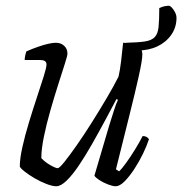

<svg xmlns="http://www.w3.org/2000/svg" viewBox="-20 -649 635 669"><path d="M458 -473Q451 -473 439 -474Q427 -475 419 -479L420 -500Q461 -501 484.5 -504.5Q508 -508 519 -519.5Q530 -531 532.5 -555Q535 -579 535 -621Q546 -626 554.5 -627.5Q563 -629 568 -629Q575 -629 585 -614.5Q595 -600 595 -587Q595 -554 577 -528Q559 -502 528.5 -487.5Q498 -473 458 -473ZM176 0Q163 0 142 -8Q121 -16 100.5 -28Q80 -40 65.5 -51.5Q51 -63 49 -69Q49 -96 58 -136.5Q67 -177 81 -223Q95 -269 109 -311Q123 -353 132.5 -383.5Q142 -414 142 -424Q142 -433 136 -436.5Q130 -440 119 -440H66Q66 -447 68 -456Q70 -465 72 -470Q95 -480 114 -486.5Q133 -493 148.5 -496.5Q164 -500 175 -500Q192 -500 203.5 -489.5Q215 -479 215 -462Q215 -455 205.5 -425.5Q196 -396 182.5 -353.5Q169 -311 155.5 -264Q142 -217 133 -173Q124 -129 124 -98Q137 -84 155.5 -73.5Q174 -63 181 -63Q187 -63 205 -85.5Q223 -108 248.5 -144.5Q274 -181 301 -224Q328 -267 352.5 -308.5Q377 -350 393 -382Q398 -403 402 -436.5Q406 -470 409 -500Q426 -500 441.5 -497Q457 -494 466.5 -485Q476 -476 476 -459Q476 -440 463.5 -383.5Q451 -327 430 -243.5Q409 -160 384 -59L395 -52Q404 -60 419.5 -81.5Q435 -103 451 -129Q467 -155 477 -175Q485 -175 490.5 -172Q496 -169 499 -164Q492 -142 478.5 -114Q465 -86 448 -60Q431 -34 414 -17Q397 0 383 0Q373 0 356 -6.5Q339 -13 325.5 -22Q312 -31 309 -37L360 -210Q370 -242 377.5 -265.5Q385 -289 391 -301L386 -304Q368 -270 346 -229Q324 -188 301 -147.5Q278 -107 255.5 -73.5Q233 -40 212.5 -20Q192 0 176 0Z"/></svg>

Font: Texturina Medium 12pt Thin
Style: Italic
Weight: 250
Italic angle: -11°
Version: Version 1.002